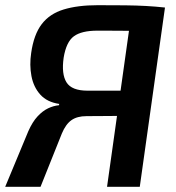

<svg xmlns="http://www.w3.org/2000/svg" viewBox="-27 -719 677 739"><path d="M349 -699Q411 -699 455 -698.5Q499 -698 535 -696Q571 -694 608 -690L584 -597Q561 -599 498 -600Q435 -601 348 -601Q287 -601 257.5 -579.5Q228 -558 218 -497Q209 -434 229 -402Q249 -370 310 -370H543L537 -275Q517 -274 496 -273.5Q475 -273 448.5 -273Q422 -273 388 -272.5Q354 -272 306 -272Q270 -272 248 -256.5Q226 -241 211 -205L129 0H-7L82 -214Q98 -250 117.5 -271Q137 -292 158 -302Q179 -312 200 -314L201 -319Q154 -326 128 -355Q102 -384 94 -426.5Q86 -469 93 -515Q103 -586 133.5 -626Q164 -666 218 -682.5Q272 -699 349 -699ZM608 -690 511 0H385L482 -690Z"/></svg>

Font: Exo 2 SemiBold
Style: Italic
Weight: 600
Italic angle: -8°
Designer: Natanael Gama
Foundry: Natanael Gama
Version: Version 2.010